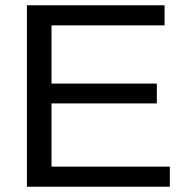

<svg xmlns="http://www.w3.org/2000/svg" viewBox="-20 -708 707 728"><path d="M82 0V-688H604V-611.8H175.3V-391.1H574.7V-315.9H175.3V-76.2H624V0Z"/></svg>

Font: TypoPRO Liberation Sans
Style: Regular
Weight: 400
Designer: Steve Matteson
Foundry: Ascender Corporation
Version: Version 2.00.1